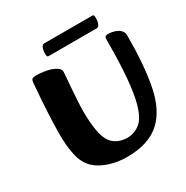

<svg xmlns="http://www.w3.org/2000/svg" viewBox="-181 -937 1063 1099"><g transform="rotate(-30 351.0 -387.5)"><path d="M346 13Q286.5 13 231.7 -4.8Q177 -22.5 141.9 -54.5Q101.9 -92.5 88.4 -156.8Q74.9 -221 75.7 -298Q76.4 -354.7 78.9 -411Q81.4 -467.2 84.8 -514.2Q88.2 -561.1 90.7 -590.9Q93.2 -620.6 93.2 -624.6Q94.7 -639.9 100.3 -646Q106 -652 132.6 -652Q153 -652 177.5 -648.6Q201.9 -645.2 223.9 -637.7Q245.9 -630.2 260.3 -618.7Q274.8 -607.3 274.8 -591.3Q274.8 -584.8 272.3 -556.2Q269.8 -527.7 266.9 -488.1Q264 -448.5 261.5 -407.8Q259 -367.2 259 -337.2Q259 -273 267.6 -216.9Q276.2 -160.8 298.4 -129.9Q317.8 -104.1 345.6 -92.8Q373.4 -81.4 405.1 -81.4Q431.5 -81.4 458.9 -93.8Q486.3 -106.1 504.8 -128.9Q528.7 -158.1 545.4 -218.2Q562.1 -278.3 570.9 -378.2Q579.6 -478.1 579.6 -624.6Q579.6 -639.9 583.7 -646Q587.9 -652 604.7 -652Q622.5 -652 643.3 -645.7Q664.2 -639.4 679.4 -625.9Q694.5 -612.3 694.5 -591.3Q694.5 -391 668 -259.2Q641.5 -127.4 569.8 -60.1Q531.3 -23.8 475.9 -5.4Q420.6 13 346 13ZM246.3 -712.1Q240.1 -712.1 237.3 -715.9Q234.6 -719.6 234.6 -734Q234.6 -757.8 241.4 -772.8Q248.3 -787.8 259.8 -787.8H577Q584 -787.8 586.4 -784Q588.8 -780.3 588.8 -766Q588.8 -741.9 581.9 -727Q575 -712.1 563.5 -712.1Z"/></g></svg>

Font: Briem Hand Thin
Style: Regular
Weight: 100
Designer: Gunnlaugur SE Briem, Eben Sorkin
Foundry: Sorkin Type Co.
Version: Version 1.003